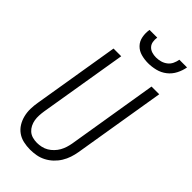

<svg xmlns="http://www.w3.org/2000/svg" viewBox="-295 -1020 1093 1093"><g transform="rotate(45 251.5 -473.5)"><path d="M202 8Q174 8 147.5 2Q121 -4 100 -19Q79 -34 65.5 -56Q52 -78 45.5 -104Q39 -130 39.5 -157.5Q40 -185 45 -213L131 -735H193L105 -204Q102 -185 101 -166Q100 -147 103 -129.5Q106 -112 114 -96Q122 -80 135 -68.5Q148 -57 165.5 -52Q183 -47 202 -47Q219 -47 237.5 -51Q256 -55 272 -64.5Q288 -74 301.5 -88Q315 -102 324 -118Q333 -134 338.5 -151.5Q344 -169 347 -186L437 -735H499L407 -177Q403 -153 395 -129Q387 -105 373.5 -83Q360 -61 341 -43Q322 -25 299 -13Q276 -1 251 3.5Q226 8 202 8ZM329 -815Q300 -815 272.5 -822.5Q245 -830 226 -849.5Q207 -869 201.5 -897.5Q196 -926 201 -955H263Q260 -937 263 -920Q266 -903 277 -891.5Q288 -880 304 -875Q320 -870 338 -870Q356 -870 374 -875Q392 -880 407 -891.5Q422 -903 430 -920Q438 -937 441 -955H503Q498 -926 483.5 -897.5Q469 -869 444 -849.5Q419 -830 388.5 -822.5Q358 -815 329 -815Z"/></g></svg>

Font: Iosevka Curly Light
Style: Italic
Weight: 300
Italic angle: -9°
Monospace: yes
Designer: Belleve Invis
Foundry: Belleve Invis
Version: Version 22.1.2; ttfautohint (v1.8.4)